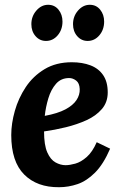

<svg xmlns="http://www.w3.org/2000/svg" viewBox="-20 -771 510 802"><path d="M280 -511Q324 -511 358 -498Q392 -485 411 -457Q430 -429 430 -385Q430 -344 405.5 -315.5Q381 -287 341.5 -269Q302 -251 255 -239.5Q208 -228 164 -222Q164 -165 177.5 -134.5Q191 -104 212 -92.5Q233 -81 254 -81Q271 -81 294.5 -87.5Q318 -94 342 -115Q366 -136 384 -177L440 -150Q412 -85 377 -50Q342 -15 304 -2Q266 11 227 11Q135 12 81 -42Q27 -96 27 -207Q27 -255 42 -308Q57 -361 87.5 -407Q118 -453 166 -482Q214 -511 280 -511ZM269 -445Q235 -445 214 -421Q193 -397 182 -360.5Q171 -324 167 -287Q221 -297 253 -314Q285 -331 299.5 -353Q314 -375 313 -399Q312 -424 298 -434.5Q284 -445 269 -445ZM346 -600Q320 -600 302.5 -620Q285 -640 285 -670Q285 -703 306 -727Q327 -751 355 -751Q382 -751 398.5 -730.5Q415 -710 415 -681Q415 -647 395 -623.5Q375 -600 346 -600ZM172 -600Q146 -600 128.5 -620Q111 -640 111 -670Q111 -703 132 -727Q153 -751 181 -751Q208 -751 224.5 -730.5Q241 -710 241 -681Q241 -647 221 -623.5Q201 -600 172 -600Z"/></svg>

Font: Lora
Style: Bold Italic
Weight: 700
Italic angle: -3°
Designer: Olga Karpushina, Alexei Vanyashin (Cyrillic)
Foundry: Cyreal
Version: Version 3.004